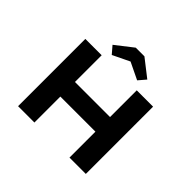

<svg xmlns="http://www.w3.org/2000/svg" viewBox="-206 -1165 1413 1413"><g transform="rotate(45 500.5 -458.5)"><path d="M683 0V-700H853V0ZM148 0V-700H318V0ZM214 -270 216 -422H773V-270ZM369 -754 320 -811 456 -917H546L682 -811L633 -754L486 -825H516Z"/></g></svg>

Font: Lexend Peta
Style: Bold
Weight: 700
Designer: Bonnie Shaver-Troup, Thomas Jockin
Foundry: Lexend
Version: Version 1.007